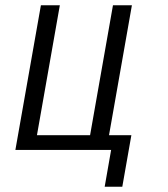

<svg xmlns="http://www.w3.org/2000/svg" viewBox="-20 -570 640 730"><path d="M402.5 0H38.5L135.5 -550H207.5L120.5 -56H322.5L409.5 -550H481.5L394.5 -56H479.5L445 140H378Z"/></svg>

Font: JuliaMono Light
Style: Italic
Weight: 300
Italic angle: -9°
Monospace: yes
Designer: cormullion
Foundry: corm
Version: Version 0.054; ttfautohint (v1.8.4)